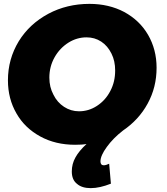

<svg xmlns="http://www.w3.org/2000/svg" viewBox="-20 -734 862 992"><path d="M743 -199C774 -256 789 -317 789 -384C789 -447 774 -504 745 -554C716 -604 675 -643 622 -672C569 -700 509 -714 442 -714C365 -714 294 -697 230 -663C165 -628 114 -581 77 -521C40 -460 21 -393 21 -319C21 -255 36 -198 65 -148C94 -97 135 -58 188 -29C241 0 301 14 368 14C391 14 410 13 427 10C401 34 382 57 370 79C357 102 351 126 351 152C351 181 360 202 378 216C395 231 419 238 449 238C480 238 515 230 553 215L544 112C533 117 524 120 516 120C505 120 499 113 499 100C499 80 510 55 532 25C553 -4 581 -33 616 -60C669 -96 712 -142 743 -199ZM256 -245C242 -271 235 -300 235 -333C235 -371 244 -406 262 -438C280 -470 304 -495 334 -514C363 -532 394 -541 427 -541C455 -541 480 -534 503 -519C526 -504 543 -483 556 -457C569 -431 575 -402 575 -370C575 -331 567 -296 550 -264C533 -231 510 -206 481 -187C452 -168 421 -159 388 -159C360 -159 334 -167 311 -182C288 -197 269 -218 256 -245Z"/></svg>

Font: Argentum Sans ExtraBold
Style: Italic
Weight: 800
Italic angle: -11.3°
Designer: Julieta Ulanovsky
Foundry: Julieta Ulanovsky
Version: Version 5.001;February 15, 2019;FontCreator 11.5.0.2425 64-b